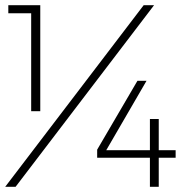

<svg xmlns="http://www.w3.org/2000/svg" viewBox="-23 -719 709 739"><path d="M9 -699H132V-291H97V-668H9ZM506 -408H541L386 -141H554V-261H588V-141H653V-112H588V0H554V-112H351V-143ZM530 -699H570L37 0H-3Z"/></svg>

Font: TypoPRO Montserrat
Style: Regular
Weight: 275
Designer: Julieta Ulanovsky
Foundry: Julieta Ulanovsky
Version: Version 6.001